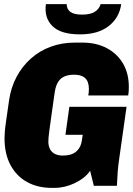

<svg xmlns="http://www.w3.org/2000/svg" viewBox="-20 -903 646 933"><path d="M232 10Q163 10 111.5 -18.5Q60 -47 31 -101Q2 -155 2 -231Q2 -246 3.5 -264.5Q5 -283 10 -317.5Q15 -352 24 -415Q33 -478 60.5 -529.5Q88 -581 130 -618.5Q172 -656 226.5 -676Q281 -696 344 -696H380Q449 -696 500 -668.5Q551 -641 578.5 -593Q606 -545 606 -481Q606 -471 605.5 -460.5Q605 -450 603 -439H409Q412 -453 412 -472Q412 -489 406.5 -504.5Q401 -520 385 -530Q369 -540 338 -540Q315 -540 295.5 -532.5Q276 -525 263.5 -506.5Q251 -488 246 -455Q236 -386 230 -342.5Q224 -299 220.5 -274Q217 -249 216 -236Q215 -223 215 -215Q215 -193 223.5 -177.5Q232 -162 248 -154.5Q264 -147 285 -147Q304 -147 319.5 -151Q335 -155 347 -164Q359 -173 367 -187Q375 -201 378 -222L382 -248H298L317 -384H595L561 -144Q554 -98 552 -68Q550 -38 548 0H436L418 -73Q393 -37 344 -13.5Q295 10 245 10ZM369 -736Q275 -736 234.5 -776.5Q194 -817 203 -883H304Q304 -859 321.5 -845.5Q339 -832 379 -832Q419 -832 440.5 -845.5Q462 -859 469 -883H569Q560 -817 508.5 -776.5Q457 -736 369 -736Z"/></svg>

Font: Chivo Mono Medium Black
Style: Italic
Weight: 900
Italic angle: -8.05°
Monospace: yes
Version: Version 1.008